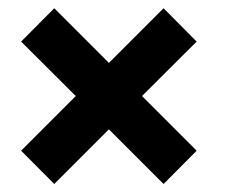

<svg xmlns="http://www.w3.org/2000/svg" viewBox="-20 -509 582 470"><path d="M327.6 -273.9 461.4 -140.1 380.4 -58.6 246.6 -192.4 112.8 -58.6 31.7 -140.1 165.5 -273.9 31.7 -407.2 112.8 -488.8 246.6 -355 380.4 -488.8 461.4 -407.2Z"/></svg>

Font: Aqlam Corner
Style: Regular
Weight: 400
Designer: Developer/ Husham Jawad
Version: Version 1.00;December 29, 2020;FontCreator 13.0.0.2683 32-bi